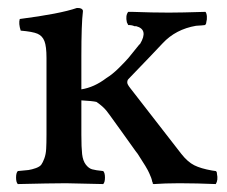

<svg xmlns="http://www.w3.org/2000/svg" viewBox="-20 -462 573 484"><path d="M185.1 -122.1Q185.1 -90.3 187 -73.5Q189 -56.6 196.3 -47.1Q203.6 -37.6 212.2 -35.2Q220.7 -32.7 240.2 -30.8Q244.6 -26.4 244.6 -14.4Q244.6 -2.4 240.2 2Q162.1 0 149.9 0H139.2Q108.9 0 24.9 2Q20.5 -2.4 20.5 -14.4Q20.5 -26.4 24.9 -30.8Q43 -32.2 51.8 -33.4Q60.5 -34.7 70.6 -38.3Q80.6 -42 84.2 -47.1Q87.9 -52.2 91.8 -62.7Q95.7 -73.2 96.4 -86.9Q97.2 -100.6 97.2 -122.1V-315.9Q97.2 -345.2 92 -358.4Q86.9 -371.6 74.5 -377Q62 -382.3 32.2 -384.8Q26.4 -402.8 29.8 -414.1Q131.3 -427.2 173.8 -441.9H175.8Q187.5 -441.9 189 -435.1V-433.1Q185.1 -401.9 185.1 -320.8V-236.8Q217.3 -241.7 248 -265.1Q263.2 -274.4 279.3 -290.3Q295.4 -306.2 304 -316.2Q312.5 -326.2 329.1 -347.2Q330.6 -349.6 333 -351.1Q355 -387.7 323.2 -396H318.8Q313 -398.9 303.2 -398.9L299.8 -405.8Q295.9 -422.9 303.2 -432.1H313Q364.7 -430.2 405.8 -430.2Q435.5 -430.2 497.1 -432.1H498Q501 -428.2 501.5 -420.4Q502 -412.6 500 -405.8Q500 -401.9 497.1 -398.9Q496.1 -398.9 492.7 -398.4Q489.3 -397.9 487.8 -397.9Q485.8 -397.9 481.2 -397.5Q476.6 -397 474.1 -397Q422.9 -388.2 390.1 -353Q373 -334.5 305.2 -264.2Q301.8 -260.7 301.8 -259.8Q300.8 -257.8 300.8 -253.9Q300.8 -249.5 308.1 -240.2L437 -74.2Q453.1 -53.7 469.7 -45.4Q486.3 -37.1 514.2 -32.2Q515.6 -32.2 519 -31.5Q522.5 -30.8 523.9 -30.8Q526.9 -29.3 526.9 -23.9Q530.3 -7.8 523.9 2Q474.1 0 439 0H426.8Q396.5 0 368.2 2Q366.2 2 365.2 1Q365.2 -2.4 363.8 -3.9Q362.3 -12.7 356 -25.9Q351.1 -37.6 327.1 -74.2L321.8 -81.1Q310.1 -98.1 286.9 -129.9Q263.7 -161.6 255.9 -172.9Q254.9 -174.3 252.4 -177.5Q250 -180.7 249 -182.1Q239.7 -193.8 223.1 -205.1Q212.9 -207.5 185.1 -209Z"/></svg>

Font: Common Serif News
Style: Regular
Weight: 450
Designer: Philipp H. Poll, Khaled Hosny
Foundry: Stefan Peev, Context Ltd.
Version: Version 1.026